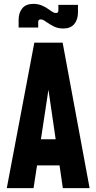

<svg xmlns="http://www.w3.org/2000/svg" viewBox="-20 -970 497 990"><path d="M15 0 157 -750H303L442 0H304L287 -117H171L153 0ZM191 -252H267L221 -568H239ZM306.5 -823Q279 -823 258.2 -833.5Q237.5 -844 226 -852Q215.5 -859.5 207 -864.8Q198.5 -870 190 -870Q183 -870 180 -866.5Q177 -863 177 -857V-828H76V-867Q76 -904.5 95 -927.2Q114 -950 152 -950Q175.5 -950 195 -942Q214.5 -934 228 -924Q239.5 -916 249.2 -909.5Q259 -903 268.5 -903Q275.5 -903 278.2 -906.5Q281 -910 281 -916V-945H382V-906Q382 -868.5 362.8 -845.8Q343.5 -823 306.5 -823Z"/></svg>

Font: Mohave Light
Style: Bold
Weight: 700
Version: Version 2.003